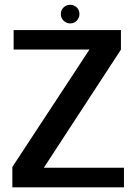

<svg xmlns="http://www.w3.org/2000/svg" viewBox="-20 -804 602 824"><path d="M33 0H512V-84H168L499 -591V-675H38.5V-591.5H364L33 -87.5ZM281.5 -703.5Q298 -703.5 309.5 -715.5Q321 -727.5 321 -744Q321 -760.5 309.5 -772Q298 -783.5 281.5 -783.5Q264.5 -783.5 252.8 -772Q241 -760.5 241 -744Q241 -727 253 -715.2Q265 -703.5 281.5 -703.5Z"/></svg>

Font: Anybody Thin Medium
Style: Regular
Weight: 500
Version: Version 1.113;gftools[0.9.25]